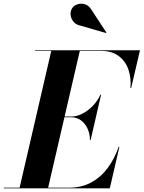

<svg xmlns="http://www.w3.org/2000/svg" viewBox="-68 -1023 780 1043"><path d="M368.5 -884Q344.5 -888.5 331 -905.2Q317.5 -922 315.5 -942.5Q313.5 -963 324.5 -979Q333.5 -993 352.8 -999.5Q372 -1006 393 -1000Q414 -994 428.5 -970.5L510 -846L508.5 -843.5ZM320.5 -386H282L193.5 -3.5H307.5Q376 -3.5 428.5 -32.5Q481 -61.5 517.8 -111.5Q554.5 -161.5 576.5 -225H580.5L528.5 0H-47.5V-3.5H38.5L210.5 -746.5H121.5V-750H692.5L644.5 -545H640.5Q645.5 -598.5 629.8 -644.5Q614 -690.5 577 -718.5Q540 -746.5 481.5 -746.5H365.5L283 -390H320.5Q349 -390 379.5 -405.5Q410 -421 436 -447.8Q462 -474.5 477 -508H481L424.5 -263H420.5Q420.5 -296.5 407.5 -324.5Q394.5 -352.5 371.8 -369.2Q349 -386 320.5 -386Z"/></svg>

Font: Bodoni* 48pt
Style: Bold Italic
Weight: 700
Italic angle: -13°
Version: Version 2.3